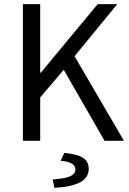

<svg xmlns="http://www.w3.org/2000/svg" viewBox="-20 -676 619 922"><path d="M90 0V-656H173V-327H176L449 -656H543L338 -406L575 0H482L286 -341L173 -208V0ZM241 226 233 186Q296 181 319 169.5Q342 158 342 138Q342 119 324 109Q306 99 271 96L289 58Q355 65 380.5 83Q406 101 406 135Q406 178 363.5 200Q321 222 241 226Z"/></svg>

Font: Source Sans 3
Style: Regular
Weight: 400
Designer: Paul D. Hunt
Foundry: Adobe
Version: Version 3.046;hotconv 1.0.118;makeotfexe 2.5.65603